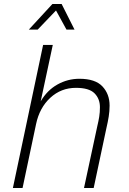

<svg xmlns="http://www.w3.org/2000/svg" viewBox="-20 -933 640 953"><path d="M44 0 194 -710H242L182 -430Q214 -485 265 -513.5Q316 -542 374 -542Q453 -542 488.5 -504Q524 -466 524 -409Q524 -381 519.5 -353.5Q515 -326 509 -301L445 0H397L463 -307Q469 -332 472.5 -353.5Q476 -375 476 -401Q476 -443 449 -470Q422 -497 357 -497Q283 -497 229.5 -447.5Q176 -398 159 -317L92 0ZM123 -786 240 -913H286L350 -786H310L258 -881L167 -786Z"/></svg>

Font: Geist Mono ExtraLight
Style: Italic
Weight: 200
Italic angle: -12°
Monospace: yes
Designer: Basement.studio, Andrés Briganti, Mateo Zaragoza
Foundry: Basement.studio, Vercel, Andrés Briganti, Guido Ferreyra, Mateo Zaragoza
Version: Version 1.500; ttfautohint (v1.8.4.7-5d5b)